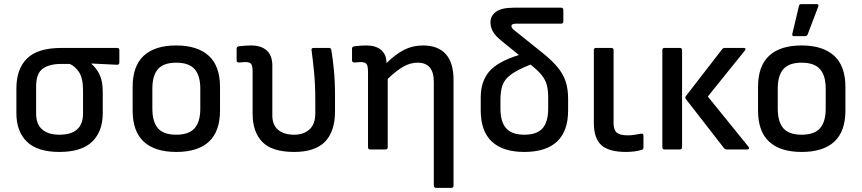

<svg xmlns="http://www.w3.org/2000/svg" viewBox="-20 -720 4151 925"><path d="M266 12Q160 12 109.5 -37.5Q59 -87 59 -174V-294Q59 -388 110.5 -438.5Q162 -489 275 -489H544Q555 -489 555 -479V-419Q555 -408 544 -408L421 -414V-412Q445 -391 460 -360Q475 -329 475 -277V-174Q475 -87 424 -37.5Q373 12 266 12ZM266 -71Q380 -71 380 -173V-285Q380 -343 361 -372Q342 -401 316 -412H274Q219 -412 186.5 -389.5Q154 -367 154 -303V-173Q154 -122 183 -96.5Q212 -71 266 -71Z M829 12Q726 12 672.5 -37.5Q619 -87 619 -188V-301Q619 -402 672.5 -451.5Q726 -501 829 -501Q931 -501 985.5 -451.5Q1040 -402 1040 -301V-188Q1040 -87 986.5 -37.5Q933 12 829 12ZM829 -71Q890 -71 917.5 -102Q945 -133 945 -197V-293Q945 -356 917.5 -387Q890 -418 829 -418Q768 -418 741 -387Q714 -356 714 -293V-197Q714 -133 741 -102Q768 -71 829 -71Z M1397 12Q1291 12 1244 -36Q1197 -84 1197 -172V-374Q1197 -404 1189.5 -412.5Q1182 -421 1162 -421Q1155 -421 1147 -420Q1139 -419 1132 -419Q1120 -419 1120 -429V-486Q1120 -495 1131 -497Q1145 -499 1161.5 -500Q1178 -501 1190 -501Q1238 -501 1265 -477Q1292 -453 1292 -404V-164Q1292 -118 1320 -94.5Q1348 -71 1397 -71Q1443 -71 1471 -96.5Q1499 -122 1499 -174V-238Q1499 -313 1493 -373.5Q1487 -434 1481 -478Q1479 -489 1491 -489H1565Q1575 -489 1576 -480Q1583 -440 1588.5 -384Q1594 -328 1594 -260V-183Q1594 -87 1546 -37.5Q1498 12 1397 12Z M1763 0Q1753 0 1753 -11V-374Q1753 -404 1745 -412.5Q1737 -421 1718 -421Q1711 -421 1703 -420Q1695 -419 1688 -419Q1676 -419 1676 -429V-486Q1676 -495 1687 -497Q1701 -499 1717.5 -500Q1734 -501 1745 -501Q1791 -501 1816.5 -479Q1842 -457 1842 -416Q1886 -459 1927 -480Q1968 -501 2018 -501Q2090 -501 2127.5 -459.5Q2165 -418 2165 -335V174Q2165 185 2155 185H2081Q2070 185 2070 174V-326Q2070 -418 1992 -418Q1958 -418 1925 -400Q1892 -382 1848 -340V-11Q1848 0 1837 0Z M2506 12Q2403 12 2349.5 -38Q2296 -88 2296 -188V-251Q2296 -327 2336.5 -375Q2377 -423 2480 -455L2400 -520Q2367 -546 2355 -567.5Q2343 -589 2343 -613Q2343 -644 2370 -663.5Q2397 -683 2456 -683H2683Q2694 -683 2694 -672V-616Q2694 -606 2683 -606H2467Q2444 -606 2444 -594Q2444 -587 2452.5 -579Q2461 -571 2478 -558L2599 -461Q2642 -426 2668 -394Q2694 -362 2705.5 -326.5Q2717 -291 2717 -243V-188Q2717 -88 2663.5 -38Q2610 12 2506 12ZM2391 -197Q2391 -133 2418.5 -102Q2446 -71 2506 -71Q2567 -71 2594 -102Q2621 -133 2621 -197V-250Q2621 -287 2614 -312Q2607 -337 2588.5 -359.5Q2570 -382 2536 -409Q2471 -383 2440.5 -360Q2410 -337 2400.5 -308.5Q2391 -280 2391 -239Z M2996 12Q2914 12 2877.5 -20.5Q2841 -53 2841 -128V-479Q2841 -489 2851 -489H2925Q2936 -489 2936 -479V-127Q2936 -94 2951.5 -81Q2967 -68 3004 -68Q3022 -68 3037 -70.5Q3052 -73 3068 -76Q3080 -78 3080 -66V-8Q3080 0 3071 2Q3056 7 3035.5 9.5Q3015 12 2996 12Z M3481 0Q3474 0 3469 -5L3285 -242Q3278 -250 3285 -258L3460 -484Q3464 -489 3472 -489H3564Q3570 -489 3571.5 -485.5Q3573 -482 3569 -477L3390 -255L3586 -13Q3590 -7 3588 -3.5Q3586 0 3579 0ZM3181 0Q3171 0 3171 -11V-479Q3171 -489 3181 -489H3255Q3266 -489 3266 -479V-11Q3266 0 3255 0Z M3842 12Q3739 12 3685.5 -37.5Q3632 -87 3632 -188V-301Q3632 -402 3685.5 -451.5Q3739 -501 3842 -501Q3944 -501 3998.5 -451.5Q4053 -402 4053 -301V-188Q4053 -87 3999.5 -37.5Q3946 12 3842 12ZM3842 -71Q3903 -71 3930.5 -102Q3958 -133 3958 -197V-293Q3958 -356 3930.5 -387Q3903 -418 3842 -418Q3781 -418 3754 -387Q3727 -356 3727 -293V-197Q3727 -133 3754 -102Q3781 -71 3842 -71ZM3805 -546Q3795 -546 3797 -556L3829 -691Q3830 -700 3840 -700H3915Q3926 -700 3922 -688L3871 -554Q3868 -546 3859 -546Z"/></svg>

Font: Sofia Sans Medium
Style: Regular
Weight: 500
Designer: Botio Nikoltchev, Ani Petrova
Foundry: lettersoup
Version: Version 4.101; ttfautohint (v1.8.4.7-5d5b)